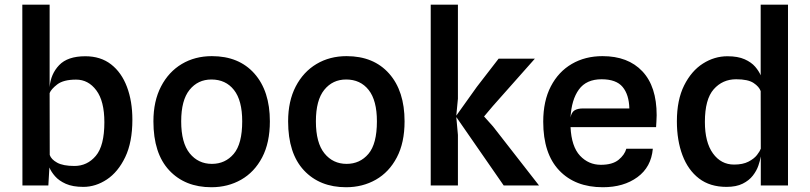

<svg xmlns="http://www.w3.org/2000/svg" viewBox="-20 -798 3486 826"><path d="M76.5 0 76 -778H193.5V-530.5V-423Q198 -479.5 234.5 -517.8Q271 -556 347 -556Q413 -556 458 -521Q503 -486 526.2 -424.2Q549.5 -362.5 549.5 -283Q549.5 -186.5 518.8 -122.2Q488 -58 439.8 -26Q391.5 6 338.5 6Q293 6 263.2 -7.2Q233.5 -20.5 216.8 -39.8Q200 -59 192.5 -77.5L188 0ZM307.5 -455.5Q253 -455.5 226.2 -434.8Q199.5 -414 193.5 -397.5L194 -131.5Q200 -112.5 225.8 -98.2Q251.5 -84 300 -84Q355.5 -84 392.2 -127.5Q429 -171 429 -272Q429 -363 394.5 -409.2Q360 -455.5 307.5 -455.5Z M889.5 7.5Q776 7.5 708 -65.2Q640 -138 640 -276Q640 -363 672.8 -426Q705.5 -489 762.2 -522.8Q819 -556.5 891.5 -556.5Q1008 -556.5 1074.5 -481.5Q1141 -406.5 1141 -276Q1141 -184 1107.8 -120.8Q1074.5 -57.5 1017.5 -25Q960.5 7.5 889.5 7.5ZM891.5 -93Q949 -93 985.5 -136Q1022 -179 1022 -276Q1022 -366 986.5 -411Q951 -456 889.5 -456Q831.5 -456 795.5 -411.5Q759.5 -367 759.5 -276Q759.5 -183.5 796.2 -138.2Q833 -93 891.5 -93Z M1469 7.5Q1355.5 7.5 1287.5 -65.2Q1219.5 -138 1219.5 -276Q1219.5 -363 1252.2 -426Q1285 -489 1341.8 -522.8Q1398.5 -556.5 1471 -556.5Q1587.5 -556.5 1654 -481.5Q1720.5 -406.5 1720.5 -276Q1720.5 -184 1687.2 -120.8Q1654 -57.5 1597 -25Q1540 7.5 1469 7.5ZM1471 -93Q1528.5 -93 1565 -136Q1601.5 -179 1601.5 -276Q1601.5 -366 1566 -411Q1530.5 -456 1469 -456Q1411 -456 1375 -411.5Q1339 -367 1339 -276Q1339 -183.5 1375.8 -138.2Q1412.5 -93 1471 -93Z M1833 0V-778H1950V-373.5L1943 -300.5L2031.5 -424.5L2125 -545.5H2281L2100.5 -342L2062.5 -297L2101 -254L2299 0H2147L1943 -294.5L1950 -217.5V0Z M2573.5 7.5Q2454.5 7.5 2385.8 -64.8Q2317 -137 2317 -274.5Q2317 -363.5 2349.8 -426.5Q2382.5 -489.5 2440 -523Q2497.5 -556.5 2572 -556.5Q2682 -556.5 2743.5 -491.2Q2805 -426 2805 -302.5Q2805 -286.5 2804 -276.2Q2803 -266 2802.5 -251H2434.5Q2438.5 -167.5 2475.2 -128.2Q2512 -89 2565 -89Q2614.5 -89 2640.8 -110.2Q2667 -131.5 2674.5 -158H2788.5Q2781.5 -79 2722.2 -35.8Q2663 7.5 2573.5 7.5ZM2488.5 -331.5H2687.5Q2686 -391 2658.5 -424Q2631 -457 2568 -457Q2502.5 -457 2470.5 -413Q2438.5 -369 2434.5 -292.5Q2438.5 -315 2451.8 -323.2Q2465 -331.5 2488.5 -331.5Z M3105.5 6Q3034.5 6 2987.2 -30.2Q2940 -66.5 2916 -130.2Q2892 -194 2892 -276Q2892 -368 2923.2 -430.5Q2954.5 -493 3004 -524.5Q3053.5 -556 3109.5 -556Q3154.5 -556 3183.5 -543Q3212.5 -530 3228.8 -511Q3245 -492 3252.5 -474V-778H3370V0H3253V-124.5L3252.5 -123Q3250 -107 3242.5 -85.2Q3235 -63.5 3218.8 -42.5Q3202.5 -21.5 3175 -7.8Q3147.5 6 3105.5 6ZM3012.5 -273.5Q3012.5 -186 3047.2 -138Q3082 -90 3138 -90Q3175.5 -90 3199.8 -102.5Q3224 -115 3236.5 -131Q3249 -147 3252.5 -158L3253 -156.5L3252.5 -406.5V-406Q3246 -425 3222 -441Q3198 -457 3147 -457Q3088.5 -457 3050.5 -414Q3012.5 -371 3012.5 -273.5Z"/></svg>

Font: Spline Sans Medium
Style: Regular
Weight: 500
Designer: Eben Sorkin, Mirko Velimirovic
Foundry: Sorkin Type
Version: Version 1.000; ttfautohint (v1.8.3)